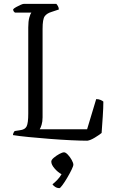

<svg xmlns="http://www.w3.org/2000/svg" viewBox="-20 -727 585 992"><path d="M431 0Q398 0 346 -2.5Q294 -5 236.5 -9.5Q179 -14 128 -19Q77 -24 47 -29Q47 -35 50 -41Q53 -47 56 -50L82 -54Q109 -57 117.5 -74Q126 -91 126 -140V-585Q126 -617 131.5 -636.5Q137 -656 142 -662H57Q54 -664 51 -668Q48 -672 48 -679Q52 -684 63.5 -690.5Q75 -697 86.5 -702Q98 -707 103 -707H271Q275 -703 279.5 -695Q284 -687 284 -678L245 -665Q222 -658 211 -643Q200 -628 200 -578V-121Q200 -99 195 -82.5Q190 -66 185 -59H430L477 -215Q490 -215 500 -210.5Q510 -206 514 -202Q514 -171 511 -126Q508 -81 505 -40Q493 -30 470 -16Q447 -2 431 0ZM287 245Q275 245 265 238.5Q255 232 251 225Q262 217 275.5 203Q289 189 298 173Q280 164 262.5 144Q245 124 245 108Q245 99 258 88Q271 77 286.5 68.5Q302 60 311 60Q319 60 330.5 72Q342 84 350.5 99.5Q359 115 359 124Q359 131 349.5 150.5Q340 170 327 192Q314 214 302.5 229.5Q291 245 287 245Z"/></svg>

Font: Texturina 72pt Light
Style: Regular
Weight: 300
Designer: Guillermo Torres Carreño
Foundry: Omnibus-Type
Version: Version 1.002; ttfautohint (v1.8.3)